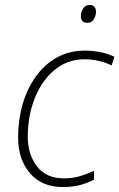

<svg xmlns="http://www.w3.org/2000/svg" viewBox="-20 -744 481 774"><path d="M234 10Q148 10 100.5 -46Q53 -102 53 -190Q53 -260 71 -323Q89 -386 124 -435Q159 -484 209 -512Q259 -540 323 -540Q354 -540 386 -533.5Q418 -527 441 -515L430 -480Q407 -492 378 -498.5Q349 -505 322 -505Q252 -505 200.5 -462.5Q149 -420 120.5 -349Q92 -278 92 -193Q92 -122 129 -73.5Q166 -25 238 -25Q272 -25 301 -33.5Q330 -42 359 -55V-20Q335 -7 304.5 1.5Q274 10 234 10ZM333 -652Q306 -652 306 -679Q306 -695 315 -709.5Q324 -724 341 -724Q355 -724 361 -716Q367 -708 367 -697Q367 -680 358 -666Q349 -652 333 -652Z"/></svg>

Font: Noto Sans Disp ExtLt
Style: Italic
Weight: 200
Italic angle: -12°
Designer: Monotype Design Team
Foundry: Monotype Imaging Inc.
Version: Version 2.000;GOOG;noto-source:20170915:90ef993387c0